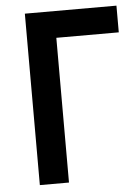

<svg xmlns="http://www.w3.org/2000/svg" viewBox="-51 -741 567 781"><g transform="rotate(-5 232.0 -350.0)"><path d="M80 -700H454V-591H199V0H80Z"/></g></svg>

Font: Jost* Medium
Style: Regular
Weight: 500
Version: Version 3.7